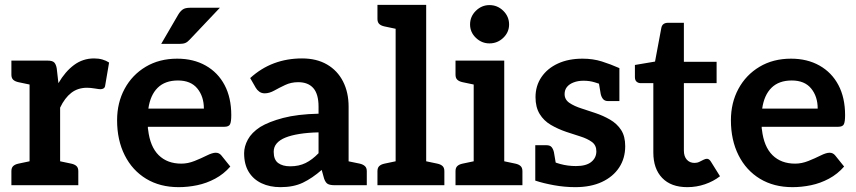

<svg xmlns="http://www.w3.org/2000/svg" viewBox="-20 -764 3532 792"><path d="M102 0V-514H176Q196 -514 203.5 -506.5Q211 -499 214 -482L221 -421Q249 -469 285.5 -496Q322 -523 368 -523Q387 -523 402.5 -518.5Q418 -514 430 -506L414 -412Q413 -403 407.5 -399.5Q402 -396 394 -396Q389 -396 371 -399Q353 -402 339 -402Q301 -402 274 -381Q247 -360 228 -320V0ZM204 0 217 -101 274 -89Q288 -86 295.5 -79Q303 -72 303 -58V0ZM27 0V-58Q27 -72 34.5 -79Q42 -86 56 -89L113 -101L126 0ZM126 -514 113 -413 56 -425Q42 -428 34.5 -435Q27 -442 27 -456V-514Z M717 8Q640 8 583 -26.5Q526 -61 494.5 -123.5Q463 -186 463 -268Q463 -340 494 -397.5Q525 -455 581 -488.5Q637 -522 711 -522Q778 -522 828.5 -493.5Q879 -465 906.5 -413Q934 -361 934 -289Q934 -262 929 -251.5Q924 -241 905 -241H590Q590 -238 590 -235Q590 -232 591 -229Q599 -159 634.5 -124Q670 -89 728 -89Q755 -89 782.5 -100Q810 -111 833 -122.5Q856 -134 870 -134Q884 -134 893 -123L930 -77Q903 -46 867.5 -27Q832 -8 793.5 0Q755 8 717 8ZM592 -316H821Q821 -366 794 -399Q767 -432 714 -432Q661 -432 630.5 -402Q600 -372 592 -316ZM645 -583 716 -705Q724 -718 734 -725Q744 -732 764 -732H887L763 -601Q754 -591 745 -587Q736 -583 721 -583Z M1137 8Q1093 8 1059 -8Q1025 -24 1006 -55Q987 -86 987 -132Q987 -160 1002.5 -188.5Q1018 -217 1053 -240Q1089 -262 1148 -277.5Q1207 -293 1294 -295V-324Q1294 -376 1272.5 -400.5Q1251 -425 1210 -425Q1181 -425 1156.5 -413.5Q1132 -402 1111.5 -390.5Q1091 -379 1072 -379Q1059 -379 1049.5 -386Q1040 -393 1035 -402L1012 -442Q1057 -483 1110.5 -503Q1164 -523 1226 -523Q1286 -523 1329 -498Q1372 -473 1395 -428Q1418 -383 1418 -324V0H1361Q1342 0 1332.5 -5Q1323 -10 1317 -27L1307 -63Q1268 -29 1229.5 -10.5Q1191 8 1137 8ZM1177 -78Q1213 -78 1240.5 -91.5Q1268 -105 1294 -132V-218Q1250 -217 1215.5 -211.5Q1181 -206 1157.5 -196.5Q1134 -187 1121.5 -172.5Q1109 -158 1109 -138Q1109 -105 1127.5 -91.5Q1146 -78 1177 -78ZM1393 0 1406 -101 1464 -89Q1477 -86 1485 -79Q1493 -72 1493 -58V0Z M1612 0V-744H1738V0ZM1537 0V-58Q1537 -72 1544.5 -79Q1552 -86 1566 -89L1623 -101L1636 0ZM1714 0 1727 -101 1784 -89Q1798 -86 1805.5 -79Q1813 -72 1813 -58V0ZM1636 -744 1623 -643 1566 -655Q1552 -658 1544.5 -665Q1537 -672 1537 -686V-744Z M1934 0V-514H2060V0ZM1859 0V-58Q1859 -72 1866.5 -79Q1874 -86 1888 -89L1945 -101L1958 0ZM2036 0 2049 -101 2106 -89Q2120 -86 2127.5 -79Q2135 -72 2135 -58V0ZM1958 -514 1945 -413 1888 -425Q1874 -428 1866.5 -435Q1859 -442 1859 -456V-514ZM1999 -585Q1967 -585 1943 -608Q1919 -631 1919 -663Q1919 -696 1943 -719.5Q1967 -743 1999 -743Q2032 -743 2056 -719.5Q2080 -696 2080 -663Q2080 -631 2056 -608Q2032 -585 1999 -585Z M2353 8Q2309 8 2265 0Q2221 -8 2188 -19V-104L2248 -106Q2260 -96 2291 -87.5Q2322 -79 2356 -79Q2398 -79 2419 -96Q2440 -113 2440 -140Q2440 -165 2421.5 -178.5Q2403 -192 2374.5 -201Q2346 -210 2316 -220Q2281 -232 2252 -249Q2223 -266 2206 -294Q2189 -322 2189 -363Q2189 -410 2213.5 -446Q2238 -482 2281.5 -502Q2325 -522 2383 -522Q2426 -522 2462.5 -510.5Q2499 -499 2535 -483V-420L2472 -412Q2454 -418 2433 -424.5Q2412 -431 2387 -431Q2364 -431 2346 -424Q2328 -417 2318.5 -405Q2309 -393 2309 -376Q2309 -353 2329 -339.5Q2349 -326 2379 -316.5Q2409 -307 2435 -298Q2468 -287 2496.5 -270.5Q2525 -254 2542 -228Q2559 -202 2559 -161Q2559 -111 2534 -73Q2509 -35 2463 -13.5Q2417 8 2353 8ZM2446 -447 2535 -425V-347H2489Q2475 -347 2468 -355Q2461 -363 2458 -376ZM2277 -65 2188 -87V-165H2234Q2249 -165 2255.5 -157Q2262 -149 2265 -136Z M2815 8Q2748 8 2711.5 -30Q2675 -68 2675 -135V-421H2623Q2613 -421 2606 -427Q2599 -433 2599 -446V-496L2682 -510L2708 -649Q2712 -670 2736 -670H2801V-509H2936V-421H2801V-143Q2801 -119 2813 -105.5Q2825 -92 2845 -92Q2856 -92 2865 -96.5Q2874 -101 2882 -105Q2890 -109 2896 -109Q2905 -109 2912 -98L2950 -37Q2923 -16 2888 -4Q2853 8 2815 8Z M3249 8Q3172 8 3115 -26.5Q3058 -61 3026.5 -123.5Q2995 -186 2995 -268Q2995 -340 3026 -397.5Q3057 -455 3113 -488.5Q3169 -522 3243 -522Q3310 -522 3360.5 -493.5Q3411 -465 3438.5 -413Q3466 -361 3466 -289Q3466 -262 3461 -251.5Q3456 -241 3437 -241H3122Q3122 -238 3122 -235Q3122 -232 3123 -229Q3131 -159 3166.5 -124Q3202 -89 3260 -89Q3287 -89 3314.5 -100Q3342 -111 3365 -122.5Q3388 -134 3402 -134Q3416 -134 3425 -123L3462 -77Q3435 -46 3399.5 -27Q3364 -8 3325.5 0Q3287 8 3249 8ZM3124 -316H3353Q3353 -366 3326 -399Q3299 -432 3246 -432Q3193 -432 3162.5 -402Q3132 -372 3124 -316Z"/></svg>

Font: Aleo
Style: Bold
Weight: 700
Designer: Alessio Laiso
Foundry: Alessio Laiso
Version: Version 2.001;gftools[0.9.29]